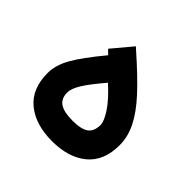

<svg xmlns="http://www.w3.org/2000/svg" viewBox="-126 -582 702 702"><g transform="rotate(45 225.5 -231.0)"><path d="M141.6 -165.5Q141.6 -134.3 162.6 -120.1Q183.6 -106 228.5 -106Q272.9 -106 292.5 -120.4Q312 -134.8 312 -167.5Q312 -186.5 289.6 -220.7Q267.1 -254.9 221.7 -295.9Q176.8 -243.2 159.2 -214.1Q141.6 -185.1 141.6 -165.5ZM228 0Q142.6 0 91.6 -41.7Q40.5 -83.5 40.5 -165Q40.5 -205.6 65.2 -249.5Q89.8 -293.5 151.4 -367.7L140.6 -377.9L134.3 -384.3L140.1 -391.1L193.4 -454.6L199.7 -462.4L207 -455.6Q285.2 -386.7 328.1 -339.8Q371.1 -293 392.3 -250.7Q413.6 -208.5 413.6 -164.6Q413.6 -83 363.3 -41.5Q313 0 228 0Z"/></g></svg>

Font: Shabnam Medium FD-WOL
Style: Medium-FD-WOL
Weight: 500
Foundry: DejaVu fonts team - Redesigned by Saber Rastikerdar - Based on Vazir font
Version: Version 5.0.1